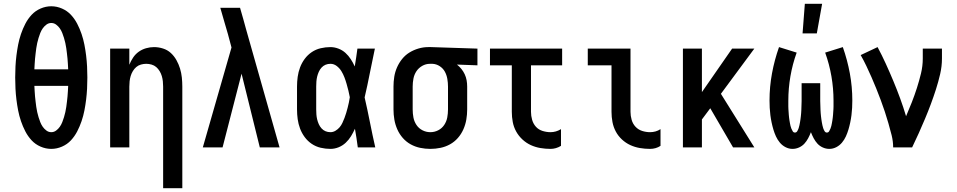

<svg xmlns="http://www.w3.org/2000/svg" viewBox="-20 -776 5040 1011"><path d="M250 8Q221 8 193.5 -4Q166 -16 146.5 -37Q127 -58 113.5 -84Q100 -110 90.5 -138Q81 -166 75.5 -194.5Q70 -223 66.5 -251.5Q63 -280 61.5 -309Q60 -338 60 -368Q60 -397 61.5 -426Q63 -455 66.5 -483.5Q70 -512 75.5 -540.5Q81 -569 90.5 -597Q100 -625 113.5 -651Q127 -677 146.5 -698Q166 -719 193.5 -731Q221 -743 250 -743Q279 -743 306.5 -731Q334 -719 353.5 -698Q373 -677 386.5 -651Q400 -625 409.5 -597Q419 -569 424.5 -540.5Q430 -512 433.5 -483.5Q437 -455 438.5 -426Q440 -397 440 -368Q440 -338 438.5 -309Q437 -280 433.5 -251.5Q430 -223 424.5 -194.5Q419 -166 409.5 -138Q400 -110 386.5 -84Q373 -58 353.5 -37Q334 -16 306.5 -4Q279 8 250 8ZM339 -411Q338 -425 337.5 -439Q337 -453 335.5 -467Q334 -481 332.5 -494.5Q331 -508 329 -522Q327 -536 324 -549.5Q321 -563 317 -576Q313 -589 308 -602Q303 -615 295 -626.5Q287 -638 275.5 -646.5Q264 -655 250 -655Q236 -655 224.5 -646.5Q213 -638 205 -626.5Q197 -615 192 -602Q187 -589 183 -576Q179 -563 176 -549.5Q173 -536 171 -522Q169 -508 167.5 -494.5Q166 -481 164.5 -467Q163 -453 162.5 -439Q162 -425 161 -411ZM250 -80Q264 -80 275.5 -88.5Q287 -97 295 -108.5Q303 -120 308 -133Q313 -146 317 -159Q321 -172 324 -185.5Q327 -199 329 -213Q331 -227 332.5 -240.5Q334 -254 335.5 -268Q337 -282 337.5 -296Q338 -310 339 -324H161Q162 -310 162.5 -296Q163 -282 164.5 -268Q166 -254 167.5 -240.5Q169 -227 171 -213Q173 -199 176 -185.5Q179 -172 183 -159Q187 -146 192 -133Q197 -120 205 -108.5Q213 -97 224.5 -88.5Q236 -80 250 -80Z M839 215V-320Q839 -334 837.5 -348Q836 -362 832 -375.5Q828 -389 820.5 -401.5Q813 -414 802.5 -423Q792 -432 778 -436Q764 -440 750 -440Q736 -440 722 -436Q708 -432 697.5 -423Q687 -414 679.5 -401.5Q672 -389 668 -375.5Q664 -362 662.5 -348Q661 -334 661 -320V0H560V-520H661V-435Q669 -455 681 -473Q693 -491 710.5 -503.5Q728 -516 749 -522Q770 -528 791 -528Q815 -528 838.5 -520.5Q862 -513 879.5 -497Q897 -481 909 -459.5Q921 -438 928 -415Q935 -392 937.5 -368Q940 -344 940 -320V215Z M1048 0 1199 -526 1180 -597Q1170 -631 1160 -665.5Q1150 -700 1140 -735H1244L1262 -672L1276 -621L1452 0H1348L1252 -388L1152 0Z M1720 8Q1694 8 1668.5 2Q1643 -4 1621.5 -18.5Q1600 -33 1584.5 -54Q1569 -75 1560 -99Q1551 -123 1547.5 -148.5Q1544 -174 1544 -200V-320Q1544 -346 1547.5 -371.5Q1551 -397 1560 -421Q1569 -445 1584.5 -466Q1600 -487 1621.5 -501.5Q1643 -516 1668.5 -522Q1694 -528 1720 -528Q1741 -528 1762 -520Q1783 -512 1799 -497.5Q1815 -483 1827 -464.5Q1839 -446 1848 -426Q1852 -450 1855.5 -473.5Q1859 -497 1862 -520H1954Q1940 -456 1927.5 -391.5Q1915 -327 1900 -263Q1915 -198 1928 -132Q1941 -66 1956 0H1864Q1861 -25 1857 -49.5Q1853 -74 1849 -98Q1840 -78 1828.5 -59Q1817 -40 1800.5 -24.5Q1784 -9 1763 -0.5Q1742 8 1720 8ZM1720 -80Q1734 -80 1746.5 -87.5Q1759 -95 1768 -105.5Q1777 -116 1783 -129Q1789 -142 1794 -155Q1799 -168 1803 -181.5Q1807 -195 1810.5 -208.5Q1814 -222 1817 -236Q1820 -250 1822 -264Q1819 -281 1814.5 -299Q1810 -317 1805 -334.5Q1800 -352 1793.5 -369Q1787 -386 1777.5 -401.5Q1768 -417 1753 -428.5Q1738 -440 1720 -440Q1706 -440 1694 -435Q1682 -430 1673 -420Q1664 -410 1658.5 -397.5Q1653 -385 1650 -372.5Q1647 -360 1646 -346.5Q1645 -333 1645 -320V-200Q1645 -187 1646 -173.5Q1647 -160 1650 -147.5Q1653 -135 1658.5 -122.5Q1664 -110 1673 -100Q1682 -90 1694 -85Q1706 -80 1720 -80Z M2246 8Q2219 8 2192.5 2.5Q2166 -3 2142.5 -16Q2119 -29 2101 -49.5Q2083 -70 2072 -95Q2061 -120 2056.5 -146.5Q2052 -173 2052 -200V-320Q2052 -346 2056 -371.5Q2060 -397 2070.5 -421Q2081 -445 2097.5 -465.5Q2114 -486 2136 -499.5Q2158 -513 2183.5 -520.5Q2209 -528 2235 -528H2250L2494 -520V-432L2386 -436Q2399 -426 2409.5 -413Q2420 -400 2427 -385Q2434 -370 2437 -353.5Q2440 -337 2440 -320V-200Q2440 -173 2435.5 -146.5Q2431 -120 2420 -95Q2409 -70 2391 -49.5Q2373 -29 2349.5 -16Q2326 -3 2299.5 2.5Q2273 8 2246 8ZM2246 -80Q2268 -80 2287.5 -90Q2307 -100 2319 -118Q2331 -136 2335 -157Q2339 -178 2339 -200V-320Q2339 -340 2335.5 -360.5Q2332 -381 2322.5 -398.5Q2313 -416 2295.5 -427.5Q2278 -439 2257 -440H2244Q2222 -440 2203 -429Q2184 -418 2172.5 -400.5Q2161 -383 2157 -362Q2153 -341 2153 -320V-200Q2153 -178 2157 -157Q2161 -136 2173 -118Q2185 -100 2204.5 -90Q2224 -80 2246 -80Z M2879 8Q2852 8 2825.5 3.5Q2799 -1 2775 -12Q2751 -23 2731 -41.5Q2711 -60 2698 -83.5Q2685 -107 2680 -133.5Q2675 -160 2675 -187V-432H2560V-520H2940V-432H2776V-187Q2776 -166 2782 -145Q2788 -124 2802 -108.5Q2816 -93 2837 -86.5Q2858 -80 2879 -80Q2893 -80 2907 -84Q2921 -88 2934 -96V-8Q2921 0 2907 4Q2893 8 2879 8Z M3403 8Q3376 8 3349.5 3.5Q3323 -1 3299 -12Q3275 -23 3255 -41.5Q3235 -60 3222.5 -83.5Q3210 -107 3205 -133.5Q3200 -160 3200 -187V-432H3075V-520H3300V-187Q3300 -166 3306 -145Q3312 -124 3326.5 -108.5Q3341 -93 3361.5 -86.5Q3382 -80 3403 -80Q3418 -80 3432 -84Q3446 -88 3458 -96V-8Q3446 0 3432 4Q3418 8 3403 8Z M3840 0 3720 -206 3676 -147V0H3576V-520H3676V-291L3835 -520H3952L3776 -282L3952 0Z M4153 8Q4134 8 4116.5 -1Q4099 -10 4086.5 -25Q4074 -40 4066 -57.5Q4058 -75 4052.5 -93.5Q4047 -112 4043 -131Q4039 -150 4036.5 -169.5Q4034 -189 4033 -208.5Q4032 -228 4032 -247Q4032 -319 4045 -389.5Q4058 -460 4082 -528L4175 -499Q4153 -438 4142 -374Q4131 -310 4131 -246Q4131 -238 4131 -230.5Q4131 -223 4131 -215.5Q4131 -208 4131.5 -201Q4132 -194 4132.5 -186.5Q4133 -179 4133.5 -171.5Q4134 -164 4135 -156.5Q4136 -149 4137 -142Q4138 -135 4139.5 -127.5Q4141 -120 4142.5 -113Q4144 -106 4147 -99Q4150 -92 4154 -85Q4158 -78 4166 -78Q4174 -78 4178.5 -86Q4183 -94 4185.5 -101.5Q4188 -109 4189.5 -116.5Q4191 -124 4192.5 -132Q4194 -140 4195 -148Q4196 -156 4197 -164Q4198 -172 4198.5 -180Q4199 -188 4199.5 -196Q4200 -204 4200 -212Q4200 -220 4200.5 -228Q4201 -236 4201 -244Q4201 -252 4201 -260V-338H4299V-260Q4299 -252 4299 -244Q4299 -236 4299.5 -228Q4300 -220 4300 -212Q4300 -204 4300.5 -196Q4301 -188 4301.5 -180Q4302 -172 4303 -164Q4304 -156 4305 -148Q4306 -140 4307.5 -132Q4309 -124 4310.5 -116.5Q4312 -109 4314.5 -101.5Q4317 -94 4321.5 -86Q4326 -78 4334 -78Q4342 -78 4346 -85Q4350 -92 4353 -99Q4356 -106 4357.5 -113Q4359 -120 4360.5 -127.5Q4362 -135 4363 -142Q4364 -149 4365 -156.5Q4366 -164 4366.5 -171.5Q4367 -179 4367.5 -186.5Q4368 -194 4368.5 -201Q4369 -208 4369 -215.5Q4369 -223 4369 -230.5Q4369 -238 4369 -246Q4369 -310 4358 -374Q4347 -438 4325 -499L4418 -528Q4442 -460 4455 -389.5Q4468 -319 4468 -247Q4468 -228 4467 -208.5Q4466 -189 4463.5 -169.5Q4461 -150 4457 -131Q4453 -112 4447.5 -93.5Q4442 -75 4434 -57.5Q4426 -40 4413.5 -25Q4401 -10 4383.5 -1Q4366 8 4347 8Q4329 8 4312.5 0.5Q4296 -7 4284.5 -19.5Q4273 -32 4264.5 -48Q4256 -64 4250 -80Q4244 -64 4235.5 -48Q4227 -32 4215.5 -19.5Q4204 -7 4187.5 0.5Q4171 8 4153 8ZM4206 -600 4218 -756H4309L4281 -600Z M4683 0Q4683 -32 4675 -64Q4667 -96 4658 -127Q4649 -158 4639 -188.5Q4629 -219 4617.5 -249.5Q4606 -280 4594 -310Q4582 -340 4569 -369.5Q4556 -399 4542 -428.5Q4528 -458 4512 -486L4601 -528Q4624 -485 4644.5 -440Q4665 -395 4684 -349.5Q4703 -304 4720 -257.5Q4737 -211 4751 -164Q4767 -201 4781.5 -238Q4796 -275 4808 -312.5Q4820 -350 4829.5 -389Q4839 -428 4839 -468V-520H4940V-468Q4940 -427 4930.5 -386Q4921 -345 4908.5 -306Q4896 -267 4881.5 -228Q4867 -189 4851 -151Q4835 -113 4818 -75Q4801 -37 4783 0Z"/></svg>

Font: Iosevka Term Semibold
Style: Regular
Weight: 600
Monospace: yes
Designer: Belleve Invis
Foundry: Belleve Invis
Version: Version 31.4.0